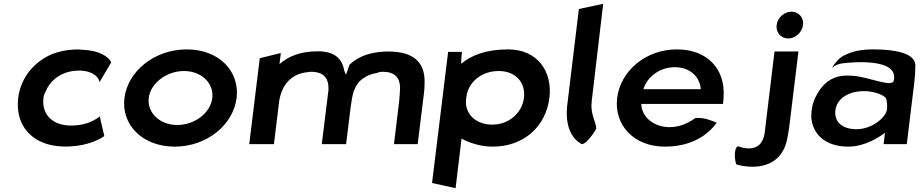

<svg xmlns="http://www.w3.org/2000/svg" viewBox="-20 -753 4806 1003"><path d="M500 -324 561 -427C549 -456 499 -490 411 -493C395 -495 379 -495 364 -494C325 -492 287 -484 251 -470C160 -431 88 -349 75 -241C71 -206 73 -174 81 -144C105 -57 180 6 302 12C316 13 331 13 345 12C441 8 503 -27 525 -42L501 -145C497 -142 491 -138 486 -134C465 -120 430 -103 383 -99C263 -85 196 -149 207 -242C208 -253 212 -264 218 -274C239 -328 290 -372 361 -382C440 -393 493 -363 500 -324Z M757 -241C766 -318 850 -382 941 -382C1033 -382 1098 -318 1089 -241C1080 -164 998 -100 906 -100C815 -100 748 -164 757 -241ZM630 -241C613 -103 722 13 893 13C1063 13 1199 -103 1216 -241C1233 -379 1126 -495 956 -495C785 -495 647 -379 630 -241Z M1440 -418 1447 -476 1337 -449 1282 0H1411L1439 -229C1448 -280 1469 -316 1497 -340C1520 -359 1550 -373 1588 -376C1593 -377 1598 -378 1604 -378C1671 -378 1698 -345 1696 -284L1661 0H1788L1812 -195C1816 -224 1820 -251 1828 -277C1840 -308 1856 -330 1879 -345C1898 -358 1922 -368 1950 -372C1958 -376 1968 -378 1980 -378C2041 -378 2069 -348 2070 -296C2069 -274 2068 -249 2065 -222L2038 0H2162L2194 -260C2197 -281 2198 -300 2198 -319C2202 -439 2127 -495 1966 -482C1897 -474 1849 -455 1806 -415C1800 -399 1794 -382 1788 -364H1787C1784 -371 1780 -378 1778 -385C1767 -449 1725 -485 1641 -485C1548 -485 1487 -459 1440 -418Z M2850 -241C2867 -376 2791 -495 2634 -495C2517 -495 2438 -462 2390 -420C2388 -435 2392 -470 2393 -482H2321L2237 203L2360 230L2391 -29C2436 -5 2492 13 2554 13C2714 13 2831 -90 2850 -241ZM2415 -237C2416 -247 2418 -257 2420 -267C2440 -335 2503 -382 2586 -382C2676 -382 2727 -319 2717 -241C2708 -167 2642 -102 2552 -102C2465 -102 2405 -159 2415 -237Z M3019 0C3047 0 3097 -81 3095 -82C3093 -118 3063 -156 3071 -224L3131 -733L3004 -706L2944 -210C2931 -108 2958 -33 3019 0Z M3330 -210H3757C3758 -222 3760 -234 3760 -246C3770 -395 3673 -495 3516 -495C3353 -495 3221 -382 3204 -241C3187 -101 3290 13 3453 13C3568 13 3664 -29 3724 -112C3703 -121 3654 -142 3612 -136C3564 -101 3515 -87 3469 -89C3389 -93 3331 -146 3330 -210ZM3641 -287H3341C3359 -349 3424 -402 3506 -402C3583 -402 3636 -353 3641 -287Z M3827 106C3901 128 4064 139 4094 -36C4097 -54 4101 -72 4103 -91L4151 -484H4026L3975 -62C3962 45 3873 25 3834 11C3810 25 3820 97 3827 106ZM4037 -622C4032 -584 4060 -552 4098 -552C4135 -552 4170 -584 4175 -622C4180 -661 4152 -692 4115 -692C4077 -692 4042 -661 4037 -622Z M4398 -467C4368 -457 4343 -425 4325 -398C4343 -412 4358 -420 4387 -423C4427 -427 4677 -453 4649 -332C4640 -294 4520 -351 4436 -357C4406 -359 4384 -359 4358 -353C4298 -337 4263 -293 4239 -243C4224 -211 4217 -176 4218 -139C4226 -48 4295 13 4412 13C4499 13 4578 -39 4603 -60L4596 0H4717L4756 -320C4760 -353 4762 -383 4762 -413C4759 -477 4652 -495 4542 -495C4476 -495 4432 -484 4398 -467ZM4455 -78C4381 -78 4337 -115 4344 -176C4352 -243 4419 -277 4494 -277C4549 -277 4599 -255 4609 -239C4614 -221 4616 -200 4613 -179C4609 -144 4539 -78 4455 -78Z"/></svg>

Font: Bluebird
Style: ExtObl
Weight: 400
Designer: Jasper
Foundry: Cannot Into Space Fonts
Version: Version 0.98